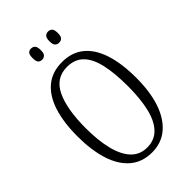

<svg xmlns="http://www.w3.org/2000/svg" viewBox="-269 -1001 1105 1105"><g transform="rotate(-45 283.5 -448.0)"><path d="M283 10Q203 10 149.5 -36Q96 -82 70 -165Q44 -248 44 -359Q44 -474 70.5 -555.5Q97 -637 150 -681Q203 -725 284 -725Q362 -725 415 -682.5Q468 -640 495 -558Q522 -476 522 -358Q522 -244 494 -162Q466 -80 412.5 -35Q359 10 283 10ZM283 -30Q343 -30 381 -69.5Q419 -109 436.5 -182.5Q454 -256 454 -358Q454 -462 438 -535Q422 -608 384.5 -646.5Q347 -685 284 -685Q193 -685 152 -599Q111 -513 111 -358Q111 -258 129.5 -184Q148 -110 186 -70Q224 -30 283 -30ZM351 -815Q336 -815 326.5 -824.5Q317 -834 317 -860Q317 -887 326.5 -896.5Q336 -906 351 -906Q366 -906 375.5 -896.5Q385 -887 385 -860Q385 -834 375.5 -824.5Q366 -815 351 -815ZM212 -815Q197 -815 188.5 -824.5Q180 -834 180 -860Q180 -887 188.5 -896.5Q197 -906 212 -906Q227 -906 236.5 -896.5Q246 -887 246 -860Q246 -834 236.5 -824.5Q227 -815 212 -815Z"/></g></svg>

Font: Noto Serif Khmer ExtraCondensed Light
Style: Regular
Weight: 300
Width: 2
Designer: Danh Hong and the Monotype Design Team
Foundry: Monotype Imaging Inc.
Version: Version 2.004